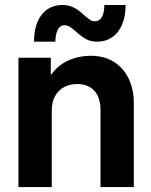

<svg xmlns="http://www.w3.org/2000/svg" viewBox="-20 -757 611 777"><path d="M54.7 -523.4H185.5V-456.1H188.5Q213.4 -492.2 255.4 -511.7Q297.4 -531.2 347.7 -531.2Q402.3 -531.2 441.7 -506.1Q481 -481 501.2 -437.7Q521.5 -394.5 521.5 -340.8V0H386.7V-311.5Q386.7 -362.8 361.6 -389.9Q336.4 -417 292 -417Q262.7 -417 239.5 -404.5Q216.3 -392.1 202.9 -368.2Q189.5 -344.2 189.5 -310.5V0H54.7ZM231.4 -736.8Q252 -736.8 267.8 -731Q283.7 -725.1 294.9 -717Q306.2 -709 320.3 -695.8Q335.4 -682.6 344.5 -676.8Q353.5 -670.9 364.3 -670.9Q382.8 -670.9 392.6 -688.7Q402.3 -706.5 402.3 -736.8H488.3Q488.3 -690.4 473.9 -657Q459.5 -623.5 433.6 -606Q407.7 -588.4 374.5 -588.4Q346.7 -588.4 327.9 -598.9Q309.1 -609.4 287.6 -628.9Q272 -642.6 262.5 -648.7Q252.9 -654.8 241.2 -654.8Q223.1 -654.8 213.9 -637Q204.6 -619.1 204.1 -588.4H117.7Q117.7 -635.7 132.1 -669.2Q146.5 -702.6 172.4 -719.7Q198.2 -736.8 231.4 -736.8Z"/></svg>

Font: Reddit Sans
Style: Bold
Weight: 700
Designer: Stephen Hutchings
Foundry: Reddit
Version: Version 1.013